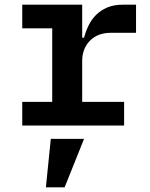

<svg xmlns="http://www.w3.org/2000/svg" viewBox="-20 -536 640 820"><path d="M197 57H339L256 264H176ZM75 -101H203V-415H75V-516H331V-375H339Q346 -402 358.5 -427.5Q371 -453 390.5 -472.5Q410 -492 438 -504Q466 -516 505 -516H561V-396H455Q397 -396 364 -362Q331 -328 331 -275V-101H510V0H75Z"/></svg>

Font: IBM Plex Mono SemiBold
Style: Regular
Weight: 600
Monospace: yes
Designer: Mike Abbink, Paul van der Laan, Pieter van Rosmalen
Foundry: Bold Monday
Version: Version 2.3